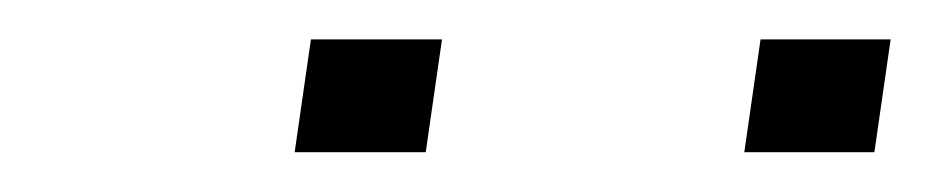

<svg xmlns="http://www.w3.org/2000/svg" viewBox="-20 -731 482 98"><path d="M197.3 -653.3H130.4L138.7 -710.9H205.6ZM426.3 -653.3H359.9L368.2 -710.9H434.6Z"/></svg>

Font: Roboto-ThinItalic
Style: Italic
Weight: 250
Italic angle: -12°
Designer: Google
Version: Version 1.100141; 2013; ttfautohint (v0.94.14-c901) -l 8 -r 